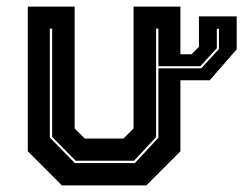

<svg xmlns="http://www.w3.org/2000/svg" viewBox="-20 -560 735 580"><path d="M581 -510.5H695V-411L613.5 -317.5H525V-103L422 0H167L64 -103V-540H205.5V-172L236 -141.5H353L383.5 -172V-540H525V-396H558.5L581 -418.5ZM206 -67.5H387.5L458.5 -144V-353.5H588L641.5 -412V-473H635V-414.5L585 -360H458.5V-473.5H451.5V-146L385 -74.5H208.5L137.5 -146.5V-473.5H130.5V-144.5Z"/></svg>

Font: Tourney Expanded ExtraBold
Style: Regular
Weight: 800
Width: 7
Designer: Tyler Finck
Foundry: Etcetera Type Co
Version: Version 1.010; ttfautohint (v1.8.3)